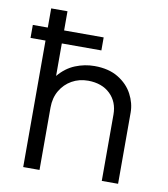

<svg xmlns="http://www.w3.org/2000/svg" viewBox="-81 -789 752 858"><g transform="rotate(10 295.0 -360.0)"><path d="M82 0V-720H156V-426.5Q188.5 -465.5 231 -482.8Q273.5 -500 318 -500Q382.5 -500 426 -473.5Q469.5 -447 491 -406.2Q512.5 -365.5 512.5 -323V0H438.5V-301Q438.5 -358.5 401.5 -394.2Q364.5 -430 301.5 -430.5Q260.5 -430.5 227.8 -412Q195 -393.5 175.5 -360.2Q156 -327 156 -283V0ZM14 -574V-633H335.5V-574Z"/></g></svg>

Font: Geologica ExtraLight
Style: Regular
Weight: 200
Designer: Sindre Bremnes, Frode Helland
Foundry: Monokrom Skriftforlag AS
Version: Version 1.010; ttfautohint (v1.8.4.7-5d5b);gftools[0.9.28]